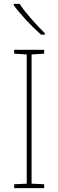

<svg xmlns="http://www.w3.org/2000/svg" viewBox="-20 -971 300 991"><path d="M81 -951H51V-944C85 -897 144 -834 192 -792H211V-800C168 -842 112 -904 81 -951ZM208 0V-20L143 -23V-690L208 -694V-714H53V-694L118 -690V-23L53 -20V0Z"/></svg>

Font: Noto Sans Lao SemiCondensed Thin
Style: Regular
Weight: 100
Width: 4
Designer: Monotype Design Team
Foundry: Monotype Imaging Inc.
Version: Version 2.003